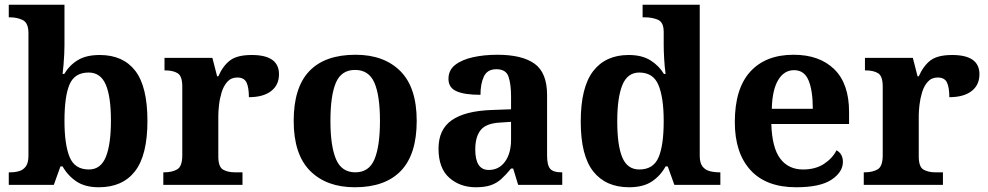

<svg xmlns="http://www.w3.org/2000/svg" viewBox="-20 -780 4167 810"><path d="M397 10Q339 10 302.5 -14.5Q266 -39 244 -78H235L207 0H17V-53H24Q43 -53 60.5 -58Q78 -63 89 -78Q100 -93 100 -123V-640Q100 -683 76.5 -695Q53 -707 21 -707H17V-760H252V-589Q252 -574 251 -551.5Q250 -529 248 -506Q246 -483 244 -468H251Q273 -505 308.5 -526.5Q344 -548 401 -548Q499 -548 550.5 -481.5Q602 -415 602 -270Q602 -125 549.5 -57.5Q497 10 397 10ZM355 -65Q405 -65 426.5 -118Q448 -171 448 -271Q448 -373 426 -423.5Q404 -474 354 -474Q295 -474 273.5 -424Q252 -374 252 -270Q252 -171 273.5 -118Q295 -65 355 -65Z M669 0V-53H672Q706 -53 727.5 -65.5Q749 -78 749 -125V-415Q749 -459 729.5 -471Q710 -483 677 -483H674V-536H876L896 -458H901Q921 -503 951 -525.5Q981 -548 1042 -548Q1157 -548 1157 -467Q1157 -421 1123.5 -395.5Q1090 -370 1030 -370Q1030 -411 1020 -432Q1010 -453 981 -453Q955 -453 939 -435Q923 -417 915 -390.5Q907 -364 904 -337Q901 -310 901 -293V-120Q901 -76 921 -64.5Q941 -53 971 -53H1003V0Z M1477 10Q1357 10 1288 -59.5Q1219 -129 1219 -270Q1219 -411 1285 -480Q1351 -549 1480 -549Q1600 -549 1669 -480Q1738 -411 1738 -270Q1738 -129 1671.5 -59.5Q1605 10 1477 10ZM1479 -53Q1537 -53 1560 -108.5Q1583 -164 1583 -270Q1583 -377 1559.5 -431Q1536 -485 1478 -485Q1420 -485 1397 -431Q1374 -377 1374 -270Q1374 -164 1397.5 -108.5Q1421 -53 1479 -53Z M1987 10Q1921 10 1875.5 -30Q1830 -70 1830 -153Q1830 -234 1886 -273Q1942 -312 2054 -316L2136 -319V-374Q2136 -424 2125.5 -456Q2115 -488 2074 -488Q2036 -488 2021.5 -457.5Q2007 -427 2007 -380Q1940 -380 1906 -395Q1872 -410 1872 -447Q1872 -484 1900 -506Q1928 -528 1975 -538.5Q2022 -549 2078 -549Q2183 -549 2235.5 -511Q2288 -473 2288 -379V-124Q2288 -83 2301 -68Q2314 -53 2348 -53H2352V0H2166L2145 -69H2136Q2114 -42 2094.5 -24.5Q2075 -7 2050 1.5Q2025 10 1987 10ZM2042 -63Q2085 -63 2110.5 -98Q2136 -133 2136 -191V-266L2091 -263Q2031 -260 2008 -231.5Q1985 -203 1985 -149Q1985 -63 2042 -63Z M2634 10Q2536 10 2483 -56.5Q2430 -123 2430 -267Q2430 -412 2482.5 -480Q2535 -548 2632 -548Q2688 -548 2724 -525.5Q2760 -503 2781 -468H2788Q2784 -496 2782 -531Q2780 -566 2780 -590V-645Q2780 -686 2756 -696.5Q2732 -707 2699 -707H2691V-760H2932V-123Q2932 -93 2943.5 -78Q2955 -63 2974 -58Q2993 -53 3015 -53H3019V0H2825L2797 -78H2788Q2766 -38 2729.5 -14Q2693 10 2634 10ZM2677 -65Q2736 -65 2758 -115.5Q2780 -166 2780 -269Q2780 -368 2758 -421Q2736 -474 2677 -474Q2627 -474 2605.5 -421Q2584 -368 2584 -268Q2584 -166 2605.5 -115.5Q2627 -65 2677 -65Z M3339 10Q3212 10 3146 -62.5Q3080 -135 3080 -265Q3080 -406 3145 -477.5Q3210 -549 3328 -549Q3437 -549 3499.5 -488Q3562 -427 3562 -308V-257H3234Q3237 -157 3271.5 -111Q3306 -65 3368 -65Q3420 -65 3456 -88.5Q3492 -112 3509 -146Q3536 -131 3536 -97Q3536 -54 3488 -22Q3440 10 3339 10ZM3409 -321Q3409 -398 3391 -441Q3373 -484 3330 -484Q3288 -484 3263 -442.5Q3238 -401 3236 -321Z M3624 0V-53H3627Q3661 -53 3682.5 -65.5Q3704 -78 3704 -125V-415Q3704 -459 3684.5 -471Q3665 -483 3632 -483H3629V-536H3831L3851 -458H3856Q3876 -503 3906 -525.5Q3936 -548 3997 -548Q4112 -548 4112 -467Q4112 -421 4078.5 -395.5Q4045 -370 3985 -370Q3985 -411 3975 -432Q3965 -453 3936 -453Q3910 -453 3894 -435Q3878 -417 3870 -390.5Q3862 -364 3859 -337Q3856 -310 3856 -293V-120Q3856 -76 3876 -64.5Q3896 -53 3926 -53H3958V0Z"/></svg>

Font: Noto Serif Yezidi
Style: Bold
Weight: 700
Designer: Dalton Maag Ltd
Foundry: Dalton Maag Ltd
Version: Version 1.001; ttfautohint (v1.8.4.7-5d5b)